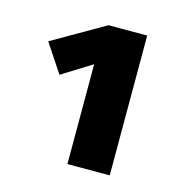

<svg xmlns="http://www.w3.org/2000/svg" viewBox="-72 -812 545 561"><g transform="rotate(15 200.0 -531.5)"><path d="M307 -320H179V-622L89 -566L32 -652L190 -743H307Z"/></g></svg>

Font: Trujillo ExtraBold
Style: Regular
Weight: 800
Designer: Fira Sans original fonts by bBox Type GmbH, Carrois Corporate GbR, & Edenspiekermann AG / Changes by Cristiano Sobral
Foundry: Fira Sans original fonts by bBox Type GmbH, Carrois Corporate GbR, & Edenspiekermann AG / Changes by Cristiano Sobral
Version: Version 4.301;July 28, 2020;FontCreator 13.0.0.2655 64-bit